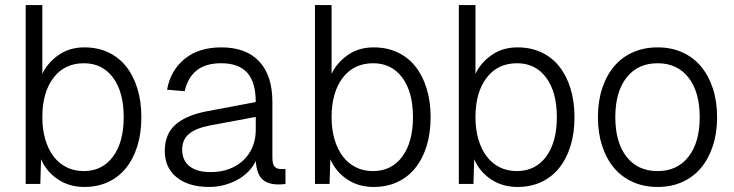

<svg xmlns="http://www.w3.org/2000/svg" viewBox="-20 -730 2914 762"><path d="M315 12Q255 12 210 -18Q165 -48 143 -98L140 0H82V-710H148V-437Q168 -480 211.5 -511Q255 -542 315 -542Q367 -542 409 -522.5Q451 -503 480 -467Q509 -431 525 -379.5Q541 -328 541 -265Q541 -201 525 -150Q509 -99 480 -63Q451 -27 409 -7.5Q367 12 315 12ZM312 -51Q386 -51 428.5 -108.5Q471 -166 471 -265Q471 -365 428.5 -422Q386 -479 313 -479Q236 -479 192 -421Q148 -363 148 -265Q148 -217 159.5 -177.5Q171 -138 192 -110Q213 -82 243.5 -66.5Q274 -51 312 -51Z M810 12Q729 12 681.5 -26Q634 -64 634 -131Q634 -197 675.5 -234.5Q717 -272 799 -288L995 -325Q995 -404 961 -441.5Q927 -479 858 -479Q796 -479 760.5 -450.5Q725 -422 713 -368L643 -374Q657 -451 713 -496.5Q769 -542 858 -542Q957 -542 1009 -486Q1061 -430 1061 -326V-105Q1061 -79 1069.5 -69Q1078 -59 1097 -59H1113V0Q1108 1 1101 1.5Q1094 2 1086 2Q1043 2 1021 -18.5Q999 -39 995 -91Q985 -69 966.5 -50Q948 -31 924 -17.5Q900 -4 871 4Q842 12 810 12ZM816 -47Q857 -47 890 -59.5Q923 -72 946.5 -94.5Q970 -117 982.5 -147.5Q995 -178 995 -213V-266L813 -232Q756 -221 729.5 -198Q703 -175 703 -137Q703 -93 732.5 -70Q762 -47 816 -47Z M1463 12Q1403 12 1358 -18Q1313 -48 1291 -98L1288 0H1230V-710H1296V-437Q1316 -480 1359.5 -511Q1403 -542 1463 -542Q1515 -542 1557 -522.5Q1599 -503 1628 -467Q1657 -431 1673 -379.5Q1689 -328 1689 -265Q1689 -201 1673 -150Q1657 -99 1628 -63Q1599 -27 1557 -7.5Q1515 12 1463 12ZM1460 -51Q1534 -51 1576.5 -108.5Q1619 -166 1619 -265Q1619 -365 1576.5 -422Q1534 -479 1461 -479Q1384 -479 1340 -421Q1296 -363 1296 -265Q1296 -217 1307.5 -177.5Q1319 -138 1340 -110Q1361 -82 1391.5 -66.5Q1422 -51 1460 -51Z M2034 12Q1974 12 1929 -18Q1884 -48 1862 -98L1859 0H1801V-710H1867V-437Q1887 -480 1930.5 -511Q1974 -542 2034 -542Q2086 -542 2128 -522.5Q2170 -503 2199 -467Q2228 -431 2244 -379.5Q2260 -328 2260 -265Q2260 -201 2244 -150Q2228 -99 2199 -63Q2170 -27 2128 -7.5Q2086 12 2034 12ZM2031 -51Q2105 -51 2147.5 -108.5Q2190 -166 2190 -265Q2190 -365 2147.5 -422Q2105 -479 2032 -479Q1955 -479 1911 -421Q1867 -363 1867 -265Q1867 -217 1878.5 -177.5Q1890 -138 1911 -110Q1932 -82 1962.5 -66.5Q1993 -51 2031 -51Z M2590 12Q2536 12 2492 -7.5Q2448 -27 2417.5 -63Q2387 -99 2370 -150.5Q2353 -202 2353 -265Q2353 -328 2370 -379.5Q2387 -431 2417.5 -467Q2448 -503 2492 -522.5Q2536 -542 2590 -542Q2644 -542 2687.5 -522.5Q2731 -503 2761.5 -467Q2792 -431 2809 -379.5Q2826 -328 2826 -265Q2826 -202 2809 -150.5Q2792 -99 2761.5 -63Q2731 -27 2687.5 -7.5Q2644 12 2590 12ZM2590 -51Q2668 -51 2712.5 -108Q2757 -165 2757 -265Q2757 -365 2712.5 -422Q2668 -479 2590 -479Q2511 -479 2466.5 -422Q2422 -365 2422 -265Q2422 -165 2466.5 -108Q2511 -51 2590 -51Z"/></svg>

Font: Geist Light
Style: Regular
Weight: 400
Designer: Basement.studio, Andrés Briganti, Mateo Zaragoza
Foundry: Basement.studio, Vercel, Andrés Briganti, Guido Ferreyra, Mateo Zaragoza
Version: Version 1.401